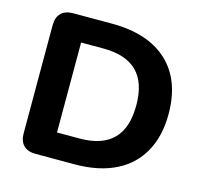

<svg xmlns="http://www.w3.org/2000/svg" viewBox="-103 -818 979 930"><g transform="rotate(15 387.0 -352.5)"><path d="M152 0Q113 0 92 -21Q71 -42 71 -81V-624Q71 -663 92 -684Q113 -705 152 -705H347Q528 -705 626.5 -613.5Q725 -522 725 -353Q725 -268 699.5 -202.5Q674 -137 626 -92Q578 -47 508 -23.5Q438 0 347 0ZM226 -127H338Q395 -127 437 -141Q479 -155 507 -183Q535 -211 549 -253.5Q563 -296 563 -353Q563 -467 506.5 -522.5Q450 -578 338 -578H226Z"/></g></svg>

Font: Nunito ExtraLight ExtraBold
Style: Regular
Weight: 800
Version: Version 3.602